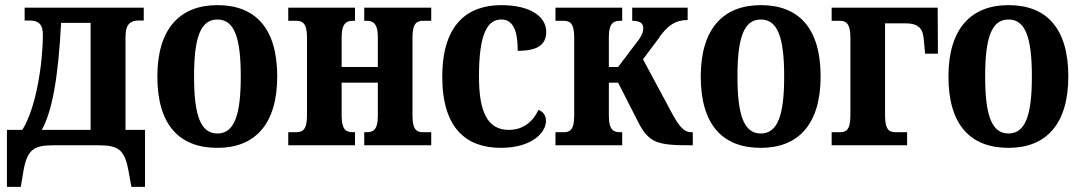

<svg xmlns="http://www.w3.org/2000/svg" viewBox="-20 -566 4213 748"><path d="M7 162H61L71 102C86 16 111 0 190 0H362C441 0 466 16 481 102L492 162H545V-60H469V-424C469 -474 491 -486 519 -486H540V-536H76V-486H96C131 -486 147 -470 147 -432C147 -317 120 -144 67 -60H7ZM143 -60C183 -133 207 -262 218 -477H333V-60Z M827 10C974 10 1060 -83 1060 -268C1060 -456 975 -546 827 -546C680 -546 593 -453 593 -268C593 -80 678 10 827 10ZM827 -46C760 -46 736 -120 736 -268C736 -417 760 -490 827 -490C894 -490 918 -417 918 -268C918 -120 894 -46 827 -46Z M1103 0H1363V-51H1356C1332 -51 1311 -56 1311 -115V-244H1452V-115C1452 -56 1431 -51 1407 -51H1399V0H1660V-51H1629C1606 -51 1587 -57 1587 -115V-421C1587 -478 1606 -485 1629 -485H1660V-536H1399V-485H1407C1431 -485 1452 -478 1452 -421V-305H1311V-421C1311 -478 1332 -485 1356 -485H1363V-536H1103V-485H1134C1156 -485 1176 -478 1176 -421V-115C1176 -57 1156 -51 1134 -51H1103Z M1931 10C2052 10 2107 -49 2107 -95C2107 -116 2097 -130 2078 -138C2054 -88 2015 -60 1962 -60C1878 -60 1846 -132 1846 -268C1846 -440 1881 -490 1933 -490C1983 -490 1997 -438 1997 -368C2079 -368 2108 -395 2108 -442C2108 -502 2045 -546 1933 -546C1805 -546 1703 -475 1703 -267C1703 -66 1797 10 1931 10Z M2144 0H2404V-51H2397C2373 -51 2352 -56 2352 -115V-244H2388L2466 -91C2508 -8 2543 0 2671 0H2679V-51H2674C2642 -51 2623 -78 2594 -132L2485 -335L2542 -411C2580 -469 2614 -488 2659 -488V-536H2443V-485C2470 -485 2486 -477 2486 -457C2486 -448 2485 -435 2469 -412L2388 -305H2352V-421C2352 -479 2373 -485 2397 -485H2404V-536H2144V-485H2175C2198 -485 2217 -478 2217 -421V-115C2217 -57 2198 -51 2175 -51H2144Z M2944 10C3091 10 3177 -83 3177 -268C3177 -456 3092 -546 2944 -546C2797 -546 2710 -453 2710 -268C2710 -80 2795 10 2944 10ZM2944 -46C2877 -46 2853 -120 2853 -268C2853 -417 2877 -490 2944 -490C3011 -490 3035 -417 3035 -268C3035 -120 3011 -46 2944 -46Z M3220 0H3514V-51H3470C3448 -51 3428 -56 3428 -115V-475H3508C3563 -475 3576 -450 3579 -411L3584 -357H3634L3633 -536H3220V-485H3251C3273 -485 3293 -478 3293 -421V-115C3293 -57 3274 -51 3251 -51H3220Z M3909 10C4056 10 4142 -83 4142 -268C4142 -456 4057 -546 3909 -546C3762 -546 3675 -453 3675 -268C3675 -80 3760 10 3909 10ZM3909 -46C3842 -46 3818 -120 3818 -268C3818 -417 3842 -490 3909 -490C3976 -490 4000 -417 4000 -268C4000 -120 3976 -46 3909 -46Z"/></svg>

Font: Noto Serif Condensed
Style: Bold
Weight: 700
Width: 3
Designer: Monotype Design Team
Foundry: Monotype Imaging Inc.
Version: Version 2.015